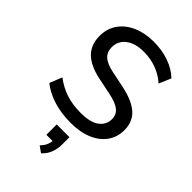

<svg xmlns="http://www.w3.org/2000/svg" viewBox="-286 -818 1194 1194"><g transform="rotate(45 311.0 -220.5)"><path d="M317 9Q234 9 165 -12.5Q96 -34 48 -73L81 -155Q131 -117 188 -98Q245 -79 317 -79Q402 -79 442.5 -109.5Q483 -140 483 -189Q483 -229 454 -252.5Q425 -276 357 -290L250 -312Q155 -332 108.5 -378Q62 -424 62 -502Q62 -565 95.5 -613Q129 -661 189 -687.5Q249 -714 327 -714Q399 -714 460.5 -692.5Q522 -671 565 -630L531 -551Q446 -626 326 -626Q252 -626 208.5 -593Q165 -560 165 -505Q165 -463 192 -438Q219 -413 282 -400L388 -378Q488 -357 537 -313.5Q586 -270 586 -196Q586 -134 553 -88Q520 -42 460 -16.5Q400 9 317 9ZM321 273 280 244Q299 224 307.5 206Q316 188 318 168H263V77H375V140Q375 179 362.5 212.5Q350 246 321 273Z"/></g></svg>

Font: Nunito Sans SemiBold
Style: Regular
Weight: 600
Designer: Vernon Adams
Foundry: Vernon Adams
Version: Version 3.101; ttfautohint (v1.8.4.7-5d5b);gftools[0.9.27]